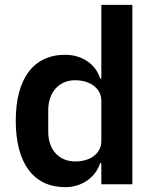

<svg xmlns="http://www.w3.org/2000/svg" viewBox="-20 -760 640 792"><path d="M398 0H526V-740H398V-436H393C375 -496 318 -534 249 -534C118 -534 45 -436 45 -262C45 -87 118 12 249 12C318 12 374 -28 393 -87H398ZM290 -94C224 -94 179 -142 179 -216V-306C179 -380 224 -429 290 -429C351 -429 398 -396 398 -345V-179C398 -125 351 -94 290 -94Z"/></svg>

Font: IBM Plex Devanagari Medium
Style: Regular
Weight: 600
Designer: Mike Abbink, Paul van der Laan, Pieter van Rosmalen, Erin McLaughlin
Foundry: Bold Monday
Version: Version 1.0